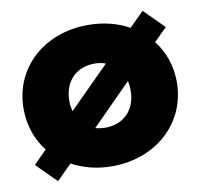

<svg xmlns="http://www.w3.org/2000/svg" viewBox="-67 -590 721 691"><g transform="rotate(-10 294.0 -244.5)"><path d="M293 12C455 12 574 -98 574 -247C574 -306 555 -359 522 -401L569 -448L497 -520L444 -467C402 -491 350 -504 294 -504C132 -504 14 -395 14 -247C14 -186 33 -132 67 -89L19 -41L91 31L146 -24C188 -1 238 12 293 12ZM181 -246C181 -317 226 -363 293 -363C308 -363 321 -361 334 -356L186 -208C183 -220 181 -232 181 -246ZM256 -134 401 -280C404 -269 405 -257 405 -245C405 -175 360 -129 293 -129C280 -129 267 -131 256 -134Z"/></g></svg>

Font: MV Cash Black
Style: Regular
Weight: 900
Designer: Rodrigo Fuenzalida
Foundry: fragTYPE
Version: Version 1.100;Glyphs 3.1.2 (3151)